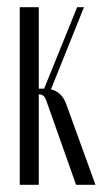

<svg xmlns="http://www.w3.org/2000/svg" viewBox="-20 -515 286 535"><path d="M111 -229Q106 -244 101 -248Q96 -252 89 -252H88V0H35V-495H88V-268H103L195 -495H214L122 -266Q136 -263 147.5 -252.5Q159 -242 166 -221L246 0H192Z"/></svg>

Font: Moniqa Cond Heading
Style: Regular
Weight: 400
Width: 3
Designer: Rajesh Rajput
Foundry: Rajesh Rajput
Version: Version 1.000